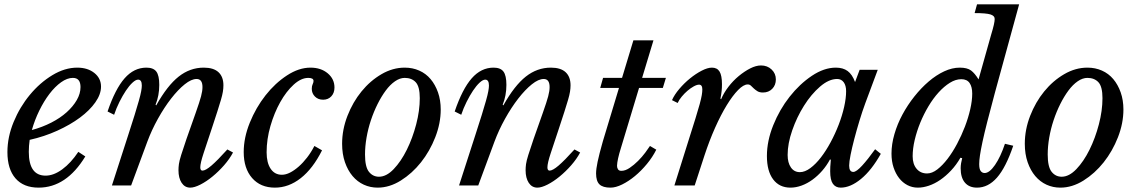

<svg xmlns="http://www.w3.org/2000/svg" viewBox="-20 -850 5216 880"><path d="M371 -133Q284 10 157 10Q88 10 51 -32.5Q14 -75 14 -153Q14 -222 42.5 -291Q71 -360 117 -415.5Q163 -471 220 -505.5Q277 -540 334 -540Q382 -540 412.5 -515.5Q443 -491 443 -453Q443 -418 417 -381Q391 -344 346.5 -311Q302 -278 242.5 -251Q183 -224 116 -209Q114 -195 113 -181.5Q112 -168 112 -154Q112 -45 189 -45Q226 -45 265.5 -74Q305 -103 339 -154ZM314 -493Q288 -493 260 -473Q232 -453 206.5 -419.5Q181 -386 160 -343Q139 -300 126 -254Q174 -267 215 -288Q256 -309 285.5 -335.5Q315 -362 332 -391.5Q349 -421 349 -451Q349 -493 314 -493Z M881 -488Q857 -488 826.5 -463.5Q796 -439 764.5 -398.5Q733 -358 704 -306Q675 -254 655 -200L581 0H493L567 -229Q585 -284 597 -323Q609 -362 616.5 -388.5Q624 -415 627 -431.5Q630 -448 630 -458Q630 -485 613 -485Q602 -485 587 -471Q572 -457 557 -434.5Q542 -412 527.5 -383Q513 -354 503 -324L473 -339Q508 -442 551 -491Q594 -540 651 -540Q683 -540 696.5 -522Q710 -504 710 -461Q710 -412 693 -370L696 -367Q747 -458 799 -499Q851 -540 914 -540Q959 -540 981.5 -519Q1004 -498 1004 -459Q1004 -445 1001.5 -429.5Q999 -414 992.5 -392Q986 -370 976 -338.5Q966 -307 951 -262Q928 -193 913 -147.5Q898 -102 898 -83Q898 -68 908 -68Q922 -68 949 -91Q976 -114 1022 -165L1048 -151Q1032 -121 1007 -92.5Q982 -64 954 -41Q926 -18 898.5 -4Q871 10 852 10Q827 10 812.5 -12Q798 -34 798 -70Q798 -83 800 -98Q802 -113 810.5 -140Q819 -167 834.5 -212.5Q850 -258 877 -333Q886 -359 892 -377Q898 -395 901.5 -408.5Q905 -422 906.5 -432Q908 -442 908 -451Q908 -488 881 -488Z M1456 -161Q1414 -77 1358.5 -33.5Q1303 10 1240 10Q1174 10 1135.5 -34Q1097 -78 1097 -153Q1097 -219 1125 -288Q1153 -357 1197 -413Q1241 -469 1295.5 -504.5Q1350 -540 1403 -540Q1451 -540 1482 -514Q1513 -488 1513 -449Q1513 -424 1498.5 -408.5Q1484 -393 1461 -393Q1438 -393 1423.5 -407.5Q1409 -422 1409 -443Q1409 -456 1413 -464Q1417 -472 1417 -479Q1417 -493 1393 -493Q1360 -493 1326 -462Q1292 -431 1264.5 -382Q1237 -333 1219.5 -272.5Q1202 -212 1202 -152Q1202 -104 1220.5 -76.5Q1239 -49 1272 -49Q1290 -49 1309.5 -59Q1329 -69 1349 -86.5Q1369 -104 1387.5 -128Q1406 -152 1421 -181Z M1711 10Q1677 10 1647.5 -3.5Q1618 -17 1596 -43Q1574 -69 1561 -106.5Q1548 -144 1548 -191Q1548 -256 1572.5 -319Q1597 -382 1637 -431Q1677 -480 1728.5 -510Q1780 -540 1835 -540Q1871 -540 1901.5 -526.5Q1932 -513 1953.5 -487.5Q1975 -462 1987.5 -426.5Q2000 -391 2000 -348Q2000 -285 1975 -221Q1950 -157 1909.5 -106Q1869 -55 1817 -22.5Q1765 10 1711 10ZM1717 -40Q1751 -40 1784.5 -75Q1818 -110 1844.5 -163.5Q1871 -217 1887.5 -280Q1904 -343 1904 -400Q1904 -453 1885.5 -473Q1867 -493 1835 -493Q1813 -493 1790.5 -477.5Q1768 -462 1748 -435Q1728 -408 1710.5 -373Q1693 -338 1680 -299Q1667 -260 1660 -219.5Q1653 -179 1653 -142Q1653 -85 1671 -62.5Q1689 -40 1717 -40Z M2472 -488Q2448 -488 2417.5 -463.5Q2387 -439 2355.5 -398.5Q2324 -358 2295 -306Q2266 -254 2246 -200L2172 0H2084L2158 -229Q2176 -284 2188 -323Q2200 -362 2207.5 -388.5Q2215 -415 2218 -431.5Q2221 -448 2221 -458Q2221 -485 2204 -485Q2193 -485 2178 -471Q2163 -457 2148 -434.5Q2133 -412 2118.5 -383Q2104 -354 2094 -324L2064 -339Q2099 -442 2142 -491Q2185 -540 2242 -540Q2274 -540 2287.5 -522Q2301 -504 2301 -461Q2301 -412 2284 -370L2287 -367Q2338 -458 2390 -499Q2442 -540 2505 -540Q2550 -540 2572.5 -519Q2595 -498 2595 -459Q2595 -445 2592.5 -429.5Q2590 -414 2583.5 -392Q2577 -370 2567 -338.5Q2557 -307 2542 -262Q2519 -193 2504 -147.5Q2489 -102 2489 -83Q2489 -68 2499 -68Q2513 -68 2540 -91Q2567 -114 2613 -165L2639 -151Q2623 -121 2598 -92.5Q2573 -64 2545 -41Q2517 -18 2489.5 -4Q2462 10 2443 10Q2418 10 2403.5 -12Q2389 -34 2389 -70Q2389 -83 2391 -98Q2393 -113 2401.5 -140Q2410 -167 2425.5 -212.5Q2441 -258 2468 -333Q2477 -359 2483 -377Q2489 -395 2492.5 -408.5Q2496 -422 2497.5 -432Q2499 -442 2499 -451Q2499 -488 2472 -488Z M2909 -447 2826 -172Q2809 -118 2808 -90Q2808 -81 2812.5 -74Q2817 -67 2828 -67Q2846 -67 2866 -80.5Q2886 -94 2904.5 -112.5Q2923 -131 2937.5 -150.5Q2952 -170 2959 -181L2988 -164Q2971 -130 2945 -98.5Q2919 -67 2890 -43Q2861 -19 2831.5 -4.5Q2802 10 2778 10Q2743 10 2727.5 -5Q2712 -20 2712 -55Q2712 -75 2719 -108.5Q2726 -142 2743 -202L2817 -447H2731L2744 -493H2831L2883 -665H2975L2923 -493H3032L3018 -447Z M3060 -391Q3071 -416 3093.5 -442.5Q3116 -469 3142.5 -490.5Q3169 -512 3196 -526Q3223 -540 3243 -540Q3267 -540 3278 -522Q3289 -504 3289 -464Q3289 -448 3287.5 -433Q3286 -418 3282 -398L3285 -395Q3297 -424 3318.5 -452Q3340 -480 3366 -501.5Q3392 -523 3418.5 -536.5Q3445 -550 3468 -550Q3497 -550 3516.5 -531.5Q3536 -513 3536 -486Q3536 -460 3519.5 -443Q3503 -426 3477 -426Q3461 -426 3451.5 -432Q3442 -438 3435 -444.5Q3428 -451 3422 -457Q3416 -463 3407 -463Q3388 -463 3363 -437.5Q3338 -412 3311 -368Q3284 -324 3257.5 -264.5Q3231 -205 3209 -138L3164 0H3071L3136 -207Q3155 -267 3167.5 -307Q3180 -347 3187 -373Q3194 -399 3196.5 -414Q3199 -429 3199 -440Q3199 -462 3184 -462Q3174 -462 3159.5 -454Q3145 -446 3131 -434Q3117 -422 3104.5 -407Q3092 -392 3086 -378Z M3817 -488Q3779 -488 3738.5 -453Q3698 -418 3665 -365.5Q3632 -313 3611 -252.5Q3590 -192 3590 -140Q3590 -104 3605 -82.5Q3620 -61 3646 -61Q3669 -61 3694 -79.5Q3719 -98 3742.5 -128.5Q3766 -159 3787 -198Q3808 -237 3824 -278.5Q3840 -320 3849 -360Q3858 -400 3858 -432Q3858 -458 3847 -473Q3836 -488 3817 -488ZM3920 -530H4003L3946 -377Q3932 -339 3919 -296Q3906 -253 3895.5 -213Q3885 -173 3878.5 -140.5Q3872 -108 3872 -91Q3872 -62 3891 -62Q3905 -62 3931.5 -91Q3958 -120 3991 -166L4017 -145Q3975 -70 3926.5 -30Q3878 10 3833 10Q3810 10 3797.5 -7.5Q3785 -25 3785 -65Q3785 -74 3785.5 -86Q3786 -98 3788 -118L3784 -119Q3769 -91 3748.5 -67.5Q3728 -44 3704 -26.5Q3680 -9 3654 0.5Q3628 10 3603 10Q3552 10 3523.5 -28Q3495 -66 3495 -135Q3495 -204 3524 -276Q3553 -348 3599 -406.5Q3645 -465 3701 -502.5Q3757 -540 3811 -540Q3844 -540 3865 -524.5Q3886 -509 3899 -474Z M4523 -692Q4539 -744 4539 -763Q4539 -778 4519 -784Q4499 -790 4447 -790L4458 -830H4651L4540 -425Q4519 -347 4505 -292Q4491 -237 4483 -199.5Q4475 -162 4471.5 -138Q4468 -114 4468 -98Q4468 -75 4475 -66Q4482 -57 4493 -57Q4515 -57 4540.5 -94Q4566 -131 4586 -191L4624 -182Q4590 -82 4549.5 -36Q4509 10 4458 10Q4422 10 4402.5 -13Q4383 -36 4383 -79Q4383 -90 4385 -102Q4387 -114 4390 -125L4382 -127Q4363 -94 4339 -68.5Q4315 -43 4289.5 -25.5Q4264 -8 4237.5 1Q4211 10 4187 10Q4161 10 4139 -1.5Q4117 -13 4101 -33.5Q4085 -54 4075.5 -82.5Q4066 -111 4066 -146Q4066 -189 4079.5 -235.5Q4093 -282 4116.5 -325.5Q4140 -369 4171 -408Q4202 -447 4236.5 -476.5Q4271 -506 4307.5 -523Q4344 -540 4379 -540Q4413 -540 4430.5 -527Q4448 -514 4465 -486ZM4386 -487Q4360 -487 4333.5 -470.5Q4307 -454 4282 -426.5Q4257 -399 4235.5 -363Q4214 -327 4198 -288Q4182 -249 4172.5 -209Q4163 -169 4163 -134Q4163 -98 4181 -76.5Q4199 -55 4229 -55Q4252 -55 4276 -73.5Q4300 -92 4323 -122Q4346 -152 4366.5 -190.5Q4387 -229 4402.5 -269.5Q4418 -310 4427 -349.5Q4436 -389 4436 -421Q4436 -452 4424 -469.5Q4412 -487 4386 -487Z M4840 10Q4806 10 4776.5 -3.5Q4747 -17 4725 -43Q4703 -69 4690 -106.5Q4677 -144 4677 -191Q4677 -256 4701.5 -319Q4726 -382 4766 -431Q4806 -480 4857.5 -510Q4909 -540 4964 -540Q5000 -540 5030.5 -526.5Q5061 -513 5082.5 -487.5Q5104 -462 5116.5 -426.5Q5129 -391 5129 -348Q5129 -285 5104 -221Q5079 -157 5038.5 -106Q4998 -55 4946 -22.5Q4894 10 4840 10ZM4846 -40Q4880 -40 4913.5 -75Q4947 -110 4973.5 -163.5Q5000 -217 5016.5 -280Q5033 -343 5033 -400Q5033 -453 5014.5 -473Q4996 -493 4964 -493Q4942 -493 4919.5 -477.5Q4897 -462 4877 -435Q4857 -408 4839.5 -373Q4822 -338 4809 -299Q4796 -260 4789 -219.5Q4782 -179 4782 -142Q4782 -85 4800 -62.5Q4818 -40 4846 -40Z"/></svg>

Font: SVN-Libre Baskerville
Style: Italic
Weight: 400
Italic angle: -14°
Designer: Pablo Impallari, Rodrigo Fuenzalida
Foundry: Pablo Impallari, Rodrigo Fuenzalida
Version: Version 1.000; ttfautohint (v1.8.4)